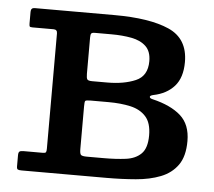

<svg xmlns="http://www.w3.org/2000/svg" viewBox="-43 -567 682 613"><g transform="rotate(5 298.0 -260.0)"><path d="M110 -458H42.5Q35 -458 33.5 -460.2Q32 -462.5 32 -470V-507Q32 -520 44 -520H299.5Q413 -520 475 -492.5Q537 -465 537 -390Q537 -340 512.5 -312.5Q488 -285 445.5 -276.5Q434.5 -274 435 -269.5Q435.5 -265 444.5 -263Q503.5 -249 535.2 -220.8Q567 -192.5 567 -139.5Q567 -90.5 547 -62.5Q527 -34.5 492.5 -21Q458 -7.5 413.5 -3.8Q369 0 319.5 0H47.5Q38.5 0 35.2 -2Q32 -4 32 -12V-47Q32 -57 35.8 -59.5Q39.5 -62 48.5 -62H110.5Q118.5 -62 120.2 -65Q122 -68 122 -76V-446Q122 -458 110 -458ZM228.5 -442V-325.5Q228.5 -312 231.5 -307.8Q234.5 -303.5 247.5 -303.5H295.5Q349 -303.5 386.2 -319.5Q423.5 -335.5 423.5 -383Q423.5 -414.5 406.2 -430.8Q389 -447 360 -452.5Q331 -458 295.5 -458H242.5Q233.5 -458 231 -454.8Q228.5 -451.5 228.5 -442ZM228.5 -220.5V-84.5Q228.5 -70 232.2 -66Q236 -62 251.5 -62H305Q344.5 -62 375.8 -66Q407 -70 425.2 -88Q443.5 -106 443.5 -147Q443.5 -187 425.2 -207.2Q407 -227.5 375.8 -234.5Q344.5 -241.5 305 -241.5H247.5Q232.5 -241.5 230.5 -238.5Q228.5 -235.5 228.5 -220.5Z"/></g></svg>

Font: Besley* Medium
Style: Regular
Weight: 500
Designer: Owen Earl
Foundry: indestructible type*
Version: Version 3.000; ttfautohint (v1.8.3)